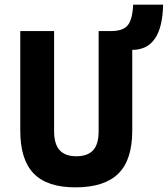

<svg xmlns="http://www.w3.org/2000/svg" viewBox="-20 -788 719 823"><path d="M402.8 -226.1V-654.8H455.1Q507.3 -654.8 527.6 -679.7Q547.9 -704.6 550.8 -768.1H679.2Q675.3 -574.2 546.9 -574.2V-228Q546.9 -102.5 487.1 -43.7Q427.2 15.1 303.2 15.1Q182.1 15.1 124.5 -44.2Q66.9 -103.5 66.9 -228V-654.8H211.9V-226.1Q211.9 -170.4 235.6 -144.3Q259.3 -118.2 307.1 -118.2Q355 -118.2 378.9 -143.6Q402.8 -168.9 402.8 -226.1Z"/></svg>

Font: IntelOne Mono Bold
Style: Regular
Weight: 700
Designer: Fred Shallcrass
Foundry: Frere-Jones Type LLC
Version: Version 1.200;hotconv 1.1.0;makeotfexe 2.6.0;FJTRelease1.2